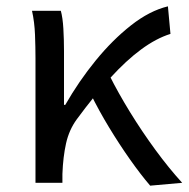

<svg xmlns="http://www.w3.org/2000/svg" viewBox="-20 -577 595 606"><path d="M92 0V-394Q92 -427 90.5 -467Q89 -507 81 -543H172Q178 -521 180 -486.5Q182 -452 182 -416V-246H186Q229 -321 282 -386Q335 -451 393.5 -497Q452 -543 510 -557L518 -470Q473 -456 425.5 -421Q378 -386 328 -331Q278 -276 222 -200Q198 -167 188.5 -124.5Q179 -82 177 -28V0ZM454 9Q424 -26 390.5 -73.5Q357 -121 324.5 -174.5Q292 -228 266 -281L326 -338Q353 -284 390.5 -223Q428 -162 470.5 -104Q513 -46 555 0Z"/></svg>

Font: Noto Sans HK
Style: Regular
Weight: 400
Designer: Ryoko NISHIZUKA 西塚涼子 (kana, bopomofo & ideographs); Paul D. Hunt (Latin, Greek & Cyrillic); Sandoll Communications 산돌커뮤니
Foundry: Adobe
Version: Version 2.004-H2;hotconv 1.0.118;makeotfexe 2.5.65603